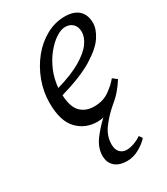

<svg xmlns="http://www.w3.org/2000/svg" viewBox="-181 -569 778 892"><g transform="rotate(-30 207.5 -123.5)"><path d="M293 -444Q270 -444 242.5 -426Q215 -408 189 -376Q163 -344 145.5 -302.5Q128 -261 124 -214Q207 -238 256.5 -267.5Q306 -297 327.5 -327.5Q349 -358 349 -385Q349 -413 333.5 -428.5Q318 -444 293 -444ZM233 240Q190 240 167 219Q144 198 144 162Q144 120 172 81.5Q200 43 237 9Q224 13 205 13Q139 13 96.5 -32Q54 -77 54 -173Q54 -233 75 -289.5Q96 -346 132 -390.5Q168 -435 215.5 -461Q263 -487 315 -487Q364 -487 389.5 -463Q415 -439 415 -395Q415 -363 390 -324.5Q365 -286 301.5 -247Q238 -208 124 -175Q127 -111 154 -83.5Q181 -56 227 -56Q274 -56 308 -80Q342 -104 362 -129L385 -111Q369 -86 350.5 -64Q332 -42 306 -21Q267 12 237 51.5Q207 91 207 137Q207 165 221 179.5Q235 194 257 194Q275 194 297 186Q319 178 336 166L348 183Q329 205 297.5 222.5Q266 240 233 240Z"/></g></svg>

Font: Source Serif Pro
Style: Italic
Weight: 400
Italic angle: -12°
Designer: Frank Grießhammer
Foundry: Adobe Systems Incorporated
Version: Version 3.001;hotconv 1.0.111;makeotfexe 2.5.65597